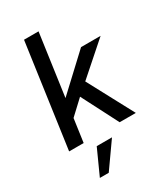

<svg xmlns="http://www.w3.org/2000/svg" viewBox="-221 -798 983 1122"><g transform="rotate(-30 270.0 -236.5)"><path d="M374 0 248 -245 142 -146 157 -268 398 -493H530L319 -307L483 0ZM33 0 131 -697H229L131 0ZM111 224 188 54H291L171 224Z"/></g></svg>

Font: Hanken Grotesk Medium
Style: Italic
Weight: 500
Italic angle: -8°
Designer: Alfredo Marco Pradil
Foundry: Hanken Design Co.
Version: Version 3.013